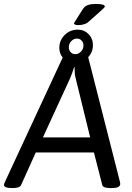

<svg xmlns="http://www.w3.org/2000/svg" viewBox="-33 -949 666 971"><path d="M363 -822Q341 -822 341 -832Q358 -859 367 -873Q376 -887 386 -903Q396 -918 411.5 -923.5Q427 -929 451 -929Q498 -929 497 -916Q497 -913 491.5 -907.5Q486 -902 469 -887Q452 -872 416 -840Q407 -831 393 -826.5Q379 -822 363 -822ZM28 2Q-13 2 -13 -14Q-13 -19 -8 -29L284 -658Q267 -679 267 -707Q267 -745 294 -772Q321 -799 360 -799Q393 -799 415 -776.5Q437 -754 437 -721Q437 -685 413 -660L574 -28Q575 -24 575 -18Q575 -10 566 -4Q557 2 531 2H523Q508 2 497 -1.5Q486 -5 484 -14L442 -178H148L74 -14Q70 -5 59 -1.5Q48 2 33 2ZM347 -675Q364 -675 376.5 -688Q389 -701 389 -719Q389 -734 379.5 -744Q370 -754 356 -754Q340 -754 327.5 -741Q315 -728 315 -710Q315 -695 324.5 -685Q334 -675 347 -675ZM184 -254H423L350 -552Q346 -566 345 -581Q344 -596 344 -610H342Q338 -596 332.5 -581Q327 -566 321 -552Z"/></svg>

Font: Asap
Style: Italic
Weight: 400
Italic angle: -6°
Designer: Pablo Cosgaya
Foundry: Omnibus-Type
Version: Version 3.001; ttfautohint (v1.8.3)